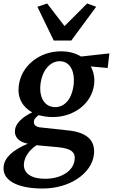

<svg xmlns="http://www.w3.org/2000/svg" viewBox="-28 -816 649 1104"><path d="M217 268C372 268 498 183 512 74C522 -8 472 -55 365 -66L208 -83C178 -85 164 -99 167 -119C168 -131 178 -142 195 -154C219 -147 246 -143 276 -143C399 -143 500 -222 513 -330C518 -369 510 -404 494 -434L591 -425L601 -509L438 -491C407 -510 368 -521 323 -521C199 -521 94 -438 80 -324C71 -256 100 -201 157 -170C99 -142 62 -106 58 -68C53 -29 82 2 132 10C45 47 -1 90 -7 140C-17 219 68 268 217 268ZM110 121C115 82 142 46 182 19L302 30C380 37 407 58 401 104C394 168 322 212 232 212C148 212 103 178 110 121ZM187 -777 281 -583H382L525 -777L473 -796L343 -666L243 -796ZM205 -334C215 -412 260 -464 315 -464C373 -464 405 -409 395 -325C385 -248 345 -200 289 -200C230 -200 195 -254 205 -334Z"/></svg>

Font: TPK Tissa Web SemiBold
Style: Italic
Weight: 600
Italic angle: -7°
Designer: Jacques Le Bailly, Suppakit Chalermlarp | Katatrad Co.,Ltd.
Foundry: Jacques Le Bailly, Cadson Demak Co.,Ltd.
Version: Version 5.000;Glyphs 3.1.2 (3151)